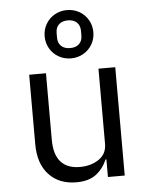

<svg xmlns="http://www.w3.org/2000/svg" viewBox="-56 -852 712 911"><g transform="rotate(-5 300.0 -397.0)"><path d="M422 -84H418Q399 -40 364.5 -14Q330 12 271 12Q189 12 140.5 -40Q92 -92 92 -185V-516H172V-199Q172 -129 203 -94Q234 -59 294 -59Q347 -59 384.5 -84.5Q422 -110 422 -158V-516H502V0H422ZM181 -691Q181 -723 196.5 -749.5Q212 -776 238.5 -791Q265 -806 297 -806Q329 -806 355.5 -791Q382 -776 397.5 -749.5Q413 -723 413 -691Q413 -659 397.5 -632.5Q382 -606 355.5 -591Q329 -576 297 -576Q265 -576 238.5 -591Q212 -606 196.5 -632.5Q181 -659 181 -691ZM355 -680V-702Q355 -728 339.5 -742.5Q324 -757 297 -757Q270 -757 254.5 -742.5Q239 -728 239 -702V-680Q239 -654 254.5 -639.5Q270 -625 297 -625Q324 -625 339.5 -639.5Q355 -654 355 -680Z"/></g></svg>

Font: iA Writer Quattro V
Style: Regular
Weight: 400
Designer: Mike Abbink, Paul van der Laan, Pieter van Rosmalen, Oliver Reichenstein
Foundry: Information Architects Inc.
Version: Version 2.000